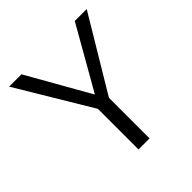

<svg xmlns="http://www.w3.org/2000/svg" viewBox="-191 -881 1032 1032"><g transform="rotate(-45 324.5 -365.0)"><path d="M124 -730.5 325.2 -376H327.1L529.3 -730.5H620.1L367.2 -308.6V0H283.2V-308.6L30.3 -730.5Z"/></g></svg>

Font: Mgen+ 1c regular
Style: Regular
Weight: 400
Designer: [Source Han Sans]
Ryoko NISHIZUKA  (kana & ideographs); Paul D. Hunt (Latin, Greek & Cyrillic); Wenlong ZHANG  (bopomofo
Version: Version 1.059.20150602